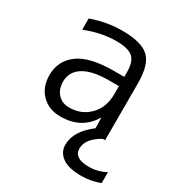

<svg xmlns="http://www.w3.org/2000/svg" viewBox="-177 -647 914 984"><g transform="rotate(30 279.5 -155.0)"><path d="M449.2 219.7Q372.1 219.7 335.4 192.4Q298.8 165 298.8 122.1Q298.8 41 390.6 -28.3L389.6 -88.9H387.7Q328.1 9.8 204.1 9.8Q135.7 9.8 92.8 -33.2Q49.8 -76.2 49.8 -147.5Q49.8 -230.5 115.7 -280.3Q181.6 -330.1 327.1 -330.1H386.7V-359.4Q386.7 -419.9 358.9 -444.3Q331.1 -468.8 259.8 -468.8Q172.9 -468.8 79.1 -431.6V-498Q168.9 -530.3 259.8 -530.3Q375 -530.3 419.4 -488.3Q463.9 -446.3 463.9 -336.9V0H450.2Q371.1 43.9 371.1 102.5Q371.1 159.2 457 160.2Q510.7 160.2 558.6 134.8V199.2Q505.9 219.7 449.2 219.7ZM386.7 -275.4H327.1Q228.5 -275.4 177.7 -243.2Q127 -210.9 127 -153.3Q127 -108.4 152.3 -80.6Q177.7 -52.7 219.7 -52.7Q292 -52.7 339.4 -101.1Q386.7 -149.4 386.7 -227.5Z"/></g></svg>

Font: Gen Shin Gothic Normal
Style: Regular
Weight: 300
Designer: [Source Han Sans]
Ryoko NISHIZUKA  (kana & ideographs); Paul D. Hunt (Latin, Greek & Cyrillic); Wenlong ZHANG  (bopomofo
Version: Version 1.002.20150607